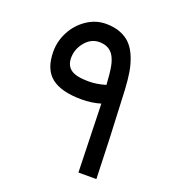

<svg xmlns="http://www.w3.org/2000/svg" viewBox="-120 -733 741 825"><g transform="rotate(20 250.5 -320.5)"><path d="M52.2 -452.6Q52.2 -499.5 74.7 -542.7Q97.2 -585.9 137.7 -613.5Q178.2 -641.1 225.6 -641.1Q263.7 -641.1 292.7 -629.4Q321.8 -617.7 340.3 -597.4Q358.9 -577.1 371.3 -546.4Q383.8 -515.6 389.4 -481.7Q395 -447.8 397.5 -403.8Q409.2 -167 413.6 0H331.5Q330.6 -33.2 327.1 -156Q323.7 -278.8 322.8 -312Q282.2 -299.8 235.8 -299.8Q142.6 -299.8 97.4 -335.9Q52.2 -372.1 52.2 -452.6ZM225.1 -557.6Q187 -557.6 160.2 -525.1Q133.3 -492.7 133.3 -452.6Q133.3 -417 157.5 -399.9Q181.6 -382.8 237.3 -382.8Q275.4 -382.8 315.9 -395Q313 -445.3 307.4 -476.3Q301.8 -507.3 288.6 -527.3Q267.6 -557.6 225.1 -557.6Z"/></g></svg>

Font: Vazir FD-WOL
Style: FD-WOL
Weight: 400
Foundry: Based on Dejavu fonts, by Saber Rastikerdar
Version: Version 26.0.0